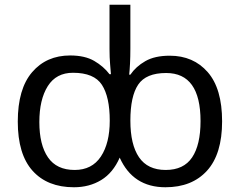

<svg xmlns="http://www.w3.org/2000/svg" viewBox="-20 -780 1012 810"><path d="M292 10Q180 10 117.5 -59.5Q55 -129 55 -267Q55 -405 115.5 -475.5Q176 -546 276 -546Q338 -546 377.5 -523Q417 -500 442 -467H448Q447 -480 444.5 -509Q442 -538 442 -572V-760H530V-575Q530 -541 528.5 -511.5Q527 -482 525 -465H530Q553 -499 593 -522Q633 -545 696 -545Q796 -545 856.5 -475.5Q917 -406 917 -268Q917 -130 853.5 -60Q790 10 678 10Q541 10 485 -115Q457 -51 407 -20.5Q357 10 292 10ZM295 -63Q368 -63 405.5 -119.5Q443 -176 443 -271Q443 -371 410 -422Q377 -473 288 -473Q217 -473 181.5 -416.5Q146 -360 146 -265Q146 -169 182.5 -116Q219 -63 295 -63ZM679 -63Q755 -63 790.5 -116Q826 -169 826 -269Q826 -472 681 -472Q596 -472 563 -423Q530 -374 530 -271Q530 -170 566.5 -116.5Q603 -63 679 -63Z"/></svg>

Font: Noto Sans Historical
Style: Regular
Weight: 400
Designer: Monotype Design Team
Foundry: Monotype Imaging Inc.
Version: Version 2.013; ttfautohint (v1.8.4.7-5d5b)